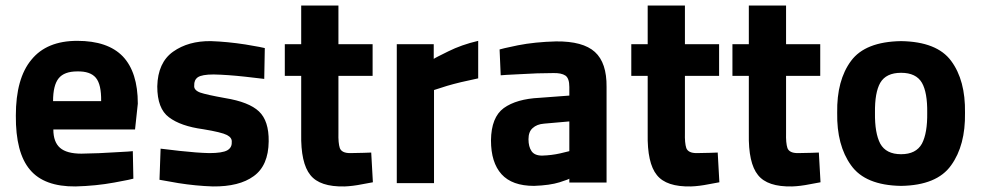

<svg xmlns="http://www.w3.org/2000/svg" viewBox="-20 -659 3529 691"><path d="M273 -106Q220 -106 196 -127Q172 -148 172 -193H466L476 -286Q476 -399 422 -456Q368 -512 258 -512Q148 -512 93 -444Q37 -377 37 -243Q36 -109 88 -48Q139 13 252 12Q326 10 391 -2Q456 -14 460 -16L458 -115Q454 -114 396 -111Q338 -107 273 -106ZM171 -295Q171 -352 191 -377Q211 -402 258 -402Q305 -403 325 -379Q345 -355 344 -295Z M933 -486Q928 -488 863 -499Q798 -509 739 -511Q658 -512 603 -473Q548 -434 546 -348Q546 -268 588 -237Q630 -205 711 -194Q778 -183 797 -173Q816 -163 814 -147Q815 -128 798 -118Q780 -108 733 -108Q689 -109 626 -116Q564 -123 558 -124L554 -12Q559 -11 622 0Q685 10 746 12Q841 13 893 -25Q946 -63 947 -150Q948 -224 912 -258Q876 -292 790 -306Q723 -318 700 -326Q677 -335 679 -351Q678 -371 692 -381Q707 -391 749 -391Q798 -390 862 -383Q925 -376 931 -375Z M1321 -386V-500H1198V-639H1064V-500H1005V-386H1064V-178Q1062 -72 1097 -29Q1131 14 1220 12Q1249 11 1284 4Q1319 -2 1322 -3L1316 -110Q1314 -110 1289 -109Q1263 -108 1240 -108Q1210 -108 1203 -126Q1197 -144 1198 -181V-386Z M1408 0H1542V-335Q1544 -336 1589 -350Q1633 -363 1701 -377V-512Q1641 -498 1593 -474Q1544 -450 1541 -447V-500H1408Z M2163 -346Q2164 -433 2121 -472Q2078 -511 1981 -510Q1905 -508 1844 -496Q1782 -483 1778 -481L1782 -388Q1788 -389 1851 -392Q1915 -396 1970 -396Q2000 -397 2015 -387Q2029 -377 2029 -346V-315L1922 -307Q1839 -303 1793 -270Q1748 -237 1747 -154Q1747 -74 1785 -32Q1823 10 1902 10Q1959 8 1994 -3Q2028 -14 2029 -16Q2029 -14 2029 -9Q2029 -3 2029 -2H2163ZM2029 -222V-115Q2027 -114 1996 -107Q1965 -100 1931 -99Q1904 -99 1893 -115Q1882 -131 1882 -158Q1882 -185 1897 -198Q1912 -212 1938 -214Z M2568 -386V-500H2445V-639H2311V-500H2252V-386H2311V-178Q2309 -72 2344 -29Q2378 14 2467 12Q2496 11 2531 4Q2566 -2 2569 -3L2563 -110Q2561 -110 2536 -109Q2510 -108 2487 -108Q2457 -108 2450 -126Q2444 -144 2445 -181V-386Z M2932 -386V-500H2809V-639H2675V-500H2616V-386H2675V-178Q2673 -72 2708 -29Q2742 14 2831 12Q2860 11 2895 4Q2930 -2 2933 -3L2927 -110Q2925 -110 2900 -109Q2874 -108 2851 -108Q2821 -108 2814 -126Q2808 -144 2809 -181V-386Z M3223 -511Q3094 -509 3043 -440Q2991 -370 2993 -253Q2991 -136 3043 -64Q3094 8 3223 10Q3352 8 3403 -64Q3455 -136 3453 -253Q3455 -370 3403 -440Q3352 -509 3223 -511ZM3223 -104Q3169 -104 3148 -142Q3128 -180 3129 -253Q3128 -326 3148 -361Q3169 -397 3223 -397Q3277 -397 3298 -361Q3318 -326 3317 -253Q3318 -180 3298 -142Q3277 -104 3223 -104Z"/></svg>

Font: RazerF5
Style: Bold
Weight: 700
Foundry: Razer Inc.
Version: Version 1.000;PS 001.001;hotconv 1.0.56